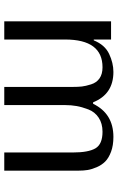

<svg xmlns="http://www.w3.org/2000/svg" viewBox="154 -705 551 899"><g transform="rotate(90 429.5 -255.5)"><path d="M165 0H80V-500H165V-419H169Q190 -471 232.5 -491Q275 -511 317 -511Q421 -511 459 -416H466Q512 -511 621 -511Q661 -511 690.5 -500Q720 -489 736.5 -472.5Q753 -456 763 -432.5Q773 -409 776 -390Q779 -371 779 -349V0H694V-320Q694 -394 674.5 -427Q655 -460 597 -460Q558 -460 531 -442Q504 -424 492.5 -394Q481 -364 476.5 -338.5Q472 -313 472 -285V0H387V-320Q387 -346 385 -363.5Q383 -381 375 -406.5Q367 -432 347 -446Q327 -460 295 -460Q165 -460 165 -285Z"/></g></svg>

Font: Tenor Sans
Style: Regular
Weight: 400
Designer: Denis Masharov
Foundry: Denis Masharov
Version: Version 1.1